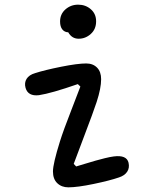

<svg xmlns="http://www.w3.org/2000/svg" viewBox="-20 -798 660 823"><path d="M273 5Q244 5 225.5 -12.8Q207 -30.5 207 -63Q207 -96 237 -192Q252 -240 285.8 -326.2Q319.5 -412.5 324.5 -427L313.5 -437.5Q200 -398 147 -390Q100 -384.5 89.5 -421.5Q83.5 -443 94 -460Q104.5 -477 130.5 -484.5Q170.5 -497.5 241.5 -511.8Q312.5 -526 349.5 -526Q378.5 -526 396 -508.2Q413.5 -490.5 413.5 -458.5Q413.5 -420 394.5 -361.5Q379.5 -316 342 -217.8Q304.5 -119.5 296 -95.5L306.5 -84.5Q315 -87 344.5 -96Q374 -105 390 -109.5Q406 -114 429 -119.8Q452 -125.5 468 -127.5Q523 -134.5 531 -100.5Q536 -78.5 525.2 -62Q514.5 -45.5 490 -37.5Q451 -24 381.5 -9.5Q312 5 273 5ZM237.5 -706Q237.5 -737.5 260.5 -757.8Q283.5 -778 315 -778Q347 -778 369.5 -758.2Q392 -738.5 392 -706.5Q392 -673 369.2 -652.5Q346.5 -632 317 -632Q288 -632 272.5 -659.5Q256.5 -660 247 -672Q237.5 -684 237.5 -706Z"/></svg>

Font: Monaspace Radon
Style: Regular
Weight: 400
Designer: Riley Cran & the Lettermatic Team
Foundry: Lettermatic
Version: Version 1.000 (Monaspace Radon)